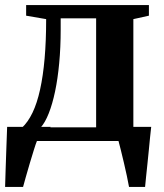

<svg xmlns="http://www.w3.org/2000/svg" viewBox="-21 -553 643 753"><path d="M46.5 0V-49.5L64.5 -51.5Q88.5 -73.5 106.5 -111Q124.5 -148.5 136.2 -201.8Q148 -255 154 -324Q160 -393 160 -478L81.5 -491.5V-533H563V-491.5L502 -478V0ZM139 -53.5H356V-481H217V-438Q217 -367 211.2 -305.5Q205.5 -244 195 -194.2Q184.5 -144.5 170.2 -108.5Q156 -72.5 139 -53.5ZM-1 180Q0 147.5 1.2 108.2Q2.5 69 4 27Q5.5 -15 7 -55.5H178L125 -3Q119.5 10 111.8 35Q104 60 95.5 88.5Q87 117 80 142Q73 167 69.5 180ZM485 180Q482 162 476.5 136.8Q471 111.5 464.8 84.8Q458.5 58 452.8 35Q447 12 443.5 -1L413 -55.5H572Q570 -38 567.5 -14Q565 10 562.5 37.5Q560 65 557 91.8Q554 118.5 551.8 141.5Q549.5 164.5 548 180Z"/></svg>

Font: Merriweather 72pt
Style: Bold
Weight: 700
Version: Version 2.100